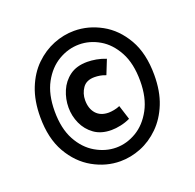

<svg xmlns="http://www.w3.org/2000/svg" viewBox="-102 -637 763 753"><g transform="rotate(-20 280.0 -260.5)"><path d="M278 11Q219 11 164.5 -19.5Q110 -50 75.5 -110Q41 -170 41 -259Q41 -327 61.5 -378.5Q82 -430 117 -464Q152 -498 194.5 -515Q237 -532 281 -532Q340 -532 394.5 -502Q449 -472 483.5 -412Q518 -352 518 -262Q518 -194 497.5 -143Q477 -92 442 -57.5Q407 -23 364.5 -6Q322 11 278 11ZM287 -116Q244 -116 215.5 -136.5Q187 -157 172.5 -189Q158 -221 158 -256Q158 -292 172 -325Q186 -358 214.5 -379Q243 -400 288 -400Q305 -400 325 -396.5Q345 -393 365 -385L341 -325Q329 -330 317 -332Q305 -334 294 -334Q260 -334 244.5 -311.5Q229 -289 229 -261Q229 -226 247.5 -205Q266 -184 300 -184Q309 -184 322.5 -186.5Q336 -189 347 -194L366 -134Q347 -125 326 -120.5Q305 -116 287 -116ZM281 -45Q325 -45 365.5 -69Q406 -93 432 -141Q458 -189 458 -259Q458 -332 432 -380Q406 -428 365.5 -451.5Q325 -475 281 -475Q236 -475 195 -451Q154 -427 128 -379.5Q102 -332 102 -261Q102 -189 128 -141Q154 -93 195.5 -69Q237 -45 281 -45Z"/></g></svg>

Font: Ubuntu Sans Mono
Style: Italic
Weight: 400
Italic angle: -13.5°
Monospace: yes
Designer: Dalton Maag Ltd
Foundry: Dalton Maag Ltd
Version: Version 1.006